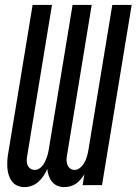

<svg xmlns="http://www.w3.org/2000/svg" viewBox="-20 -755 557 783"><path d="M80 8Q64 8 50.5 2Q37 -4 28.5 -15.5Q20 -27 15.5 -41.5Q11 -56 10 -71Q9 -86 10 -101.5Q11 -117 14 -133L113 -735H192L91 -120Q89 -110 89 -100Q89 -90 92.5 -81.5Q96 -73 104 -67.5Q112 -62 122 -62Q135 -62 146 -72Q157 -82 163 -94.5Q169 -107 173 -120Q177 -133 179 -146L276 -735H354L253 -120Q251 -110 251.5 -100Q252 -90 255.5 -81.5Q259 -73 266.5 -67.5Q274 -62 284 -62Q297 -62 308 -72Q319 -82 325.5 -94.5Q332 -107 335.5 -120Q339 -133 341 -146L438 -735H517L396 0H317L324 -44Q317 -33 308.5 -23Q300 -13 290 -6Q280 1 267 4.5Q254 8 242 8Q227 8 214 2.5Q201 -3 192.5 -13.5Q184 -24 179 -38Q174 -52 173 -66Q167 -52 158 -38.5Q149 -25 137 -14Q125 -3 110 2.5Q95 8 80 8Z"/></svg>

Font: Iosevka Custom
Style: Italic
Weight: 400
Italic angle: -9°
Monospace: yes
Designer: Belleve Invis
Foundry: Belleve Invis
Version: Version 30.3.3; ttfautohint (v1.8.3)